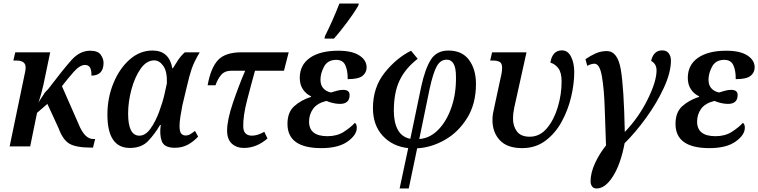

<svg xmlns="http://www.w3.org/2000/svg" viewBox="-20 -834 4320 1094"><path d="M522 -42H512Q462 -41 427 -129L333 -343Q366 -386 400.5 -425Q435 -464 465 -464Q503 -464 501 -403Q570 -404 570 -476Q570 -499 554 -522Q538 -545 494 -545Q435 -545 387.5 -492Q340 -439 255 -327L236 -307L199 -250Q208 -274 216 -305Q224 -336 227 -349L266 -536H67L56 -489H74Q126 -489 126 -450Q126 -436 123 -423.5Q120 -411 116 -390L35 0H152L191 -191L250 -242L314 -103Q338 -37 376 -15Q414 7 499 7H510Z M720 9Q787 9 825 -31.5Q863 -72 892 -122H896Q888 -66 902 -29Q916 8 976 8Q1019 8 1052 -10.5Q1085 -29 1109 -56L1091 -88Q1077 -77 1064.5 -69.5Q1052 -62 1037 -62Q1023 -62 1013 -72.5Q1003 -83 1003 -116Q1003 -137 1007.5 -167.5Q1012 -198 1019 -233L1045 -342Q1059 -403 1072 -441.5Q1085 -480 1118 -536H1033Q1011 -516 995.5 -493Q980 -470 965 -445H962Q944 -546 849 -546Q777 -546 719 -495Q661 -444 626.5 -360.5Q592 -277 592 -181Q592 9 720 9ZM774 -61Q710 -61 710 -187Q710 -254 729 -324.5Q748 -395 781.5 -442.5Q815 -490 859 -490Q888 -490 910.5 -458.5Q933 -427 931 -360L917 -296Q907 -252 886.5 -196.5Q866 -141 837.5 -101Q809 -61 774 -61Z M1370 9Q1442 9 1504 -45L1486 -83Q1447 -61 1416 -61Q1366 -61 1366 -115Q1365 -174 1387.5 -261.5Q1410 -349 1433 -431H1598L1625 -536H1356Q1264 -536 1222.5 -492Q1181 -448 1163 -348H1208Q1219 -382 1239.5 -406.5Q1260 -431 1299 -431H1377Q1340 -345 1307 -247.5Q1274 -150 1274 -90Q1274 -40 1301 -15.5Q1328 9 1370 9Z M1811 10Q1908 10 1960.5 -27.5Q2013 -65 2013 -106Q2013 -127 2002 -134Q1977 -107 1938.5 -82.5Q1900 -58 1846 -58Q1741 -58 1741 -141Q1741 -182 1764 -214Q1787 -246 1840 -259Q1853 -253 1874.5 -247.5Q1896 -242 1917 -242Q1972 -242 1972 -293Q1972 -322 1935 -322Q1918 -322 1900 -317Q1882 -312 1866 -307Q1840 -312 1823 -330Q1806 -348 1806 -380Q1806 -416 1826.5 -454.5Q1847 -493 1896 -493Q1934 -493 1948 -461.5Q1962 -430 1961 -383Q2023 -383 2046 -402Q2069 -421 2069 -450Q2069 -491 2027.5 -518Q1986 -545 1908 -545Q1804 -545 1746 -504.5Q1688 -464 1688 -390Q1688 -352 1706 -325Q1724 -298 1753 -285L1752 -282Q1694 -263 1656 -228.5Q1618 -194 1618 -128Q1618 10 1811 10ZM1829 -614H1883Q1918 -654 1957 -706Q1996 -758 2021 -801L2025 -814H1914Q1875 -714 1832 -629Z M2257 240H2309L2357 11Q2437 7 2514 -36.5Q2591 -80 2641.5 -161Q2692 -242 2692 -356Q2692 -439 2652.5 -492.5Q2613 -546 2535 -546Q2468 -546 2435 -494Q2402 -442 2380 -340L2318 -43Q2269 -53 2246.5 -95Q2224 -137 2224 -202Q2224 -307 2257 -376Q2290 -445 2360 -499L2322 -545Q2238 -503 2171.5 -419.5Q2105 -336 2105 -218Q2105 -121 2160.5 -60.5Q2216 0 2306 10ZM2369 -42 2428 -328Q2448 -420 2469 -457Q2490 -494 2525 -494Q2578 -494 2578 -399Q2580 -304 2553 -224.5Q2526 -145 2478 -95.5Q2430 -46 2369 -42Z M2955 10Q3031 10 3087 -31.5Q3143 -73 3179.5 -139Q3216 -205 3234 -280.5Q3252 -356 3252 -424Q3252 -474 3234 -510.5Q3216 -547 3182 -547Q3127 -547 3116 -477Q3142 -470 3161 -445.5Q3180 -421 3180 -370Q3180 -297 3158.5 -224.5Q3137 -152 3096.5 -103.5Q3056 -55 2998 -55Q2948 -55 2925.5 -85Q2903 -115 2903 -159Q2903 -172 2904.5 -186Q2906 -200 2910 -220L2980 -536H2784L2773 -489H2790Q2812 -489 2826.5 -481.5Q2841 -474 2841 -448Q2841 -432 2837.5 -413Q2834 -394 2830 -379L2799 -235Q2792 -204 2789 -187Q2786 -170 2786 -150Q2786 -80 2828 -35Q2870 10 2955 10Z M3379 240Q3429 240 3473 170Q3517 100 3539 -18Q3600 -78 3661 -162Q3722 -246 3762.5 -333.5Q3803 -421 3803 -490Q3803 -512 3791 -529.5Q3779 -547 3753 -547Q3704 -547 3690 -487Q3721 -470 3721 -433Q3721 -370 3670 -267Q3619 -164 3540 -82Q3535 -336 3517 -439.5Q3499 -543 3438 -543Q3403 -543 3373.5 -529.5Q3344 -516 3316 -497L3326 -459Q3350 -471 3367 -471Q3397 -471 3409.5 -399.5Q3422 -328 3425.5 -221Q3429 -114 3433 -5Q3397 39 3371 94.5Q3345 150 3345 200Q3345 216 3353.5 228Q3362 240 3379 240Z M4022 10Q4119 10 4171.5 -27.5Q4224 -65 4224 -106Q4224 -127 4213 -134Q4188 -107 4149.5 -82.5Q4111 -58 4057 -58Q3952 -58 3952 -141Q3952 -182 3975 -214Q3998 -246 4051 -259Q4064 -253 4085.5 -247.5Q4107 -242 4128 -242Q4183 -242 4183 -293Q4183 -322 4146 -322Q4129 -322 4111 -317Q4093 -312 4077 -307Q4051 -312 4034 -330Q4017 -348 4017 -380Q4017 -416 4037.5 -454.5Q4058 -493 4107 -493Q4145 -493 4159 -461.5Q4173 -430 4172 -383Q4234 -383 4257 -402Q4280 -421 4280 -450Q4280 -491 4238.5 -518Q4197 -545 4119 -545Q4015 -545 3957 -504.5Q3899 -464 3899 -390Q3899 -352 3917 -325Q3935 -298 3964 -285L3963 -282Q3905 -263 3867 -228.5Q3829 -194 3829 -128Q3829 10 4022 10Z"/></svg>

Font: Noto Serif SemiCondensed Semi
Style: Italic
Weight: 600
Width: 4
Italic angle: -12°
Designer: Monotype Design Team
Foundry: Monotype Imaging Inc.
Version: Version 1.901